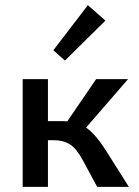

<svg xmlns="http://www.w3.org/2000/svg" viewBox="-20 -725 540 745"><path d="M232 -490 187 -530 321 -705 389 -645ZM480 0H357L302 -102Q278 -147 252.5 -164Q227 -181 187 -181H166V0H68V-418H166V-255H220Q235 -255 241 -254L353 -418H477L314 -230Q351 -204 391 -141Z"/></svg>

Font: Ysabeau Infant Semibold
Style: Regular
Weight: 600
Designer: Christian Thalmann (Catharsis Fonts)
Version: Version 0.003